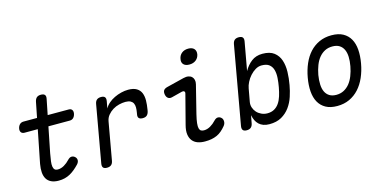

<svg xmlns="http://www.w3.org/2000/svg" viewBox="-73 -1157 3145 1566"><g transform="rotate(-15 1500.0 -373.5)"><path d="M493 -530Q513 -530 521.5 -517.5Q530 -505 526 -485Q522 -465 510 -452.5Q498 -440 478 -440H97Q77 -440 68 -452.5Q59 -465 63 -485Q67 -505 79.5 -517.5Q92 -530 112 -530ZM252 -660Q257 -683 269.5 -694Q282 -705 305 -705Q328 -705 337.5 -694Q347 -683 342 -660L255 -224Q248 -186 244.5 -159Q241 -132 244 -114.5Q247 -97 256 -88.5Q265 -80 281 -80Q309 -80 335.5 -95.5Q362 -111 383 -134Q400 -152 416 -152Q432 -152 444 -141Q457 -130 457.5 -113Q458 -96 443 -79Q423 -58 403 -41.5Q383 -25 362 -13.5Q341 -2 317 4Q293 10 266 10Q229 10 203.5 -2Q178 -14 164.5 -36.5Q151 -59 148.5 -90.5Q146 -122 153 -161Z M673 10Q650 10 641 -1Q632 -12 636 -35L721 -515Q725 -538 738 -549Q751 -560 774 -560Q797 -560 806 -549Q815 -538 811 -515L800 -456Q813 -480 835 -499Q857 -518 885 -531.5Q913 -545 943.5 -552.5Q974 -560 1003 -560Q1048 -560 1074 -544Q1100 -528 1111 -501Q1122 -474 1121.5 -438Q1121 -402 1114 -362L1112 -350Q1107 -327 1094.5 -316Q1082 -305 1059 -305Q1036 -305 1026.5 -316Q1017 -327 1022 -350L1024 -362Q1028 -385 1028 -404.5Q1028 -424 1021 -438.5Q1014 -453 998.5 -461.5Q983 -470 956 -470Q930 -470 901.5 -463Q873 -456 848.5 -441Q824 -426 805.5 -403.5Q787 -381 782 -350L726 -35Q722 -12 709 -1Q696 10 673 10Z M1333 -408Q1313 -403 1299.5 -413Q1286 -423 1282 -444Q1278 -467 1286.5 -480Q1295 -493 1319 -499L1464 -535Q1488 -541 1506 -537.5Q1524 -534 1535 -523.5Q1546 -513 1550 -496.5Q1554 -480 1549 -460L1490 -224Q1479 -179 1476 -151Q1473 -123 1477 -107.5Q1481 -92 1491 -86Q1501 -80 1516 -80Q1544 -80 1570.5 -95.5Q1597 -111 1618 -134Q1635 -152 1651 -152Q1667 -152 1679 -141Q1692 -130 1692.5 -109.5Q1693 -89 1679 -72Q1661 -50 1642 -34Q1623 -18 1601.5 -8.5Q1580 1 1555.5 5.5Q1531 10 1501 10Q1467 10 1440 0.5Q1413 -9 1396 -30Q1379 -51 1374.5 -83.5Q1370 -116 1382 -161L1446 -408Q1450 -422 1442.5 -428Q1435 -434 1423 -431ZM1540 -629Q1507 -629 1491 -646Q1475 -663 1481 -692Q1486 -722 1508 -739.5Q1530 -757 1563 -757Q1596 -757 1612 -739.5Q1628 -722 1623 -692Q1617 -663 1595 -646Q1573 -629 1540 -629Z M1853 10Q1830 10 1821 -1.5Q1812 -13 1816 -36L1933 -695Q1937 -718 1949.5 -729Q1962 -740 1985 -740Q2008 -740 2017.5 -729Q2027 -718 2023 -695L1980 -456Q2005 -501 2043 -530.5Q2081 -560 2136 -560Q2199 -560 2234 -533Q2269 -506 2283.5 -462.5Q2298 -419 2296.5 -364.5Q2295 -310 2285 -256Q2277 -210 2261.5 -162.5Q2246 -115 2218 -76.5Q2190 -38 2148 -14Q2106 10 2045 10Q2016 10 1994.5 2Q1973 -6 1957.5 -20.5Q1942 -35 1932.5 -55Q1923 -75 1918 -100L1906 -36Q1902 -13 1889 -1.5Q1876 10 1853 10ZM2052 -80Q2085 -80 2109.5 -93.5Q2134 -107 2151 -131.5Q2168 -156 2178.5 -189.5Q2189 -223 2196 -262Q2203 -300 2205.5 -337.5Q2208 -375 2200 -404.5Q2192 -434 2170 -452Q2148 -470 2105 -470Q2078 -470 2053 -455Q2028 -440 2007.5 -417Q1987 -394 1973.5 -367Q1960 -340 1956 -316L1936 -206Q1932 -182 1939.5 -159.5Q1947 -137 1962.5 -119.5Q1978 -102 2001.5 -91Q2025 -80 2052 -80Z M2618 10Q2560 10 2521.5 -11.5Q2483 -33 2462 -71Q2441 -109 2437 -161.5Q2433 -214 2444 -276Q2455 -338 2477.5 -390Q2500 -442 2534 -479.5Q2568 -517 2614.5 -538.5Q2661 -560 2719 -560Q2778 -560 2816.5 -538.5Q2855 -517 2876 -479.5Q2897 -442 2901 -390Q2905 -338 2894 -276Q2883 -214 2860 -161.5Q2837 -109 2802.5 -71Q2768 -33 2722 -11.5Q2676 10 2618 10ZM2634 -80Q2669 -80 2697 -94.5Q2725 -109 2746 -134.5Q2767 -160 2781.5 -196.5Q2796 -233 2804 -276Q2812 -319 2810.5 -354.5Q2809 -390 2797 -415.5Q2785 -441 2762 -455.5Q2739 -470 2703 -470Q2667 -470 2639 -455.5Q2611 -441 2590 -415.5Q2569 -390 2555 -354Q2541 -318 2533 -275Q2526 -232 2527.5 -196Q2529 -160 2541 -134.5Q2553 -109 2576 -94.5Q2599 -80 2634 -80Z"/></g></svg>

Font: Maple Mono
Style: Italic
Weight: 400
Italic angle: -10°
Monospace: yes
Designer: subframe7536
Version: Version 7.300